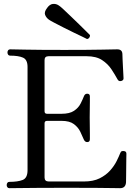

<svg xmlns="http://www.w3.org/2000/svg" viewBox="-20 -984 724 1004"><path d="M29 0Q22 0 18.5 -5Q15 -10 15 -16Q15 -23 18.5 -28Q22 -33 29 -33Q73 -33 98.5 -43Q124 -53 124 -94V-634Q124 -672 100.5 -682.5Q77 -693 33 -693Q26 -693 22.5 -698Q19 -703 19 -710Q19 -716 22.5 -721Q26 -726 33 -726Q41 -726 112 -724.5Q183 -723 317 -723Q445 -723 515.5 -724.5Q586 -726 593 -726Q619 -726 620 -702Q620 -693 621 -673.5Q622 -654 623 -632.5Q624 -611 625 -594.5Q626 -578 626 -574Q626 -563 612 -560Q600 -558 594 -570Q581 -594 562.5 -622Q544 -650 513.5 -670Q483 -690 433 -690H234Q213 -690 213 -670V-402Q213 -389 226 -389H302Q344 -389 367 -404.5Q390 -420 401 -441.5Q412 -463 419 -481Q424 -494 436 -494Q450 -494 450 -480Q450 -473 450 -454Q450 -435 449.5 -412.5Q449 -390 449 -370Q449 -351 449.5 -327Q450 -303 450 -283.5Q450 -264 450 -256Q450 -241 436 -241Q424 -241 418 -255Q411 -272 400 -295Q389 -318 366.5 -335Q344 -352 302 -352H226Q213 -352 213 -339V-56Q213 -35 235 -35H419Q468 -35 501 -51.5Q534 -68 555.5 -92Q577 -116 589.5 -141Q602 -166 609 -184Q612 -192 617.5 -193.5Q623 -195 628 -194Q641 -193 641 -180Q641 -176 640.5 -156Q640 -136 640 -110Q640 -84 639.5 -62Q639 -40 639 -31Q637 0 608 0Q602 0 573 -0.5Q544 -1 484.5 -1.5Q425 -2 326 -2Q243 -2 178.5 -1.5Q114 -1 75 -0.5Q36 0 29 0ZM435 -780Q432 -782 413 -791Q394 -800 367 -813Q340 -826 312.5 -840Q285 -854 264 -865Q243 -876 236 -881Q222 -891 216 -906Q210 -921 226 -942Q240 -962 257 -963.5Q274 -965 288 -955Q295 -951 312.5 -934.5Q330 -918 352 -897Q374 -876 395.5 -855Q417 -834 432 -819Q447 -804 450 -801Q452 -795 447.5 -788Q443 -781 435 -780Z"/></svg>

Font: TsukuhouMincho
Style: Regular
Weight: 400
Designer: Iose
Foundry: Typographish
Version: Version 1.001; ttfautohint (v1.8.3)